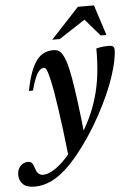

<svg xmlns="http://www.w3.org/2000/svg" viewBox="-136 -735 699 1034"><g transform="rotate(-5 214.0 -218.0)"><path d="M44.5 -262H23Q34 -319.5 48.5 -359.5Q63 -399.5 81.2 -423.8Q99.5 -448 122.2 -458.8Q145 -469.5 172.5 -469.5Q189 -469.5 201 -462.8Q213 -456 222.8 -439.2Q232.5 -422.5 241.5 -393Q250.5 -364 260 -310.2Q269.5 -256.5 280 -176.5Q290.5 -96.5 301.5 13L206 118.5Q196.5 31.5 188 -35.5Q179.5 -102.5 172.2 -152.2Q165 -202 158.8 -238.8Q152.5 -275.5 146.5 -302Q139 -336 133.5 -352.5Q128 -369 123.8 -374Q119.5 -379 113.5 -379Q102.5 -379 91.2 -369Q80 -359 68.5 -333.8Q57 -308.5 44.5 -262ZM248 34 265 27Q302.5 -27.5 329 -82.2Q355.5 -137 372.5 -195.2Q389.5 -253.5 397.2 -318.2Q405 -383 404.5 -458Q420 -462.5 438.2 -464.5Q456.5 -466.5 472.5 -466.5Q488 -466.5 495 -461Q502 -455.5 502 -443Q502 -417 494.2 -380Q486.5 -343 471.5 -298Q456.5 -253 434 -202.8Q411.5 -152.5 382.5 -98.8Q353.5 -45 317.5 9Q257.5 98.5 205.2 152.5Q153 206.5 105.2 230.2Q57.5 254 10.5 254Q-34 254 -54 234Q-74 214 -74 182.5Q-74 154.5 -57 136.2Q-40 118 -14.5 118Q-1.5 118 5.8 126.8Q13 135.5 19.5 157Q26 178.5 36.5 186.5Q47 194.5 60.5 194.5Q84.5 194.5 116 175.8Q147.5 157 181.8 121.2Q216 85.5 248 34ZM172 -526 325 -690.5H412L465 -526H434L340.5 -634H378L213 -526Z"/></g></svg>

Font: Newsreader 36pt SemiBold
Style: Italic
Weight: 600
Italic angle: -17°
Designer: Hugues Gentile
Foundry: Production Type
Version: Version 1.003